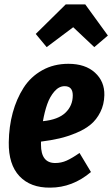

<svg xmlns="http://www.w3.org/2000/svg" viewBox="-20 -839 512 876"><path d="M314 -714.8 192.9 -624 143.1 -684.1 279.8 -818.8H369.1L472.2 -676.8L410.2 -624ZM292 -547.9Q369.1 -547.9 413.3 -507.6Q457.5 -467.3 456.1 -404.8Q455.1 -361.8 437.7 -327.4Q420.4 -293 393.8 -271Q367.2 -249 328.1 -232.7Q289.1 -216.3 251.2 -207.5Q213.4 -198.7 167 -192.9V-179.2Q167 -95.2 231.9 -95.2Q259.3 -95.2 283.9 -106.2Q308.6 -117.2 342.8 -141.1L395 -54.2Q310.5 17.1 209 17.1Q119.1 18.1 68.8 -35.2Q18.6 -88.4 20 -189.9Q21 -261.7 38.1 -324.7Q55.2 -387.7 87.4 -438.2Q119.6 -488.8 172.4 -518.3Q225.1 -547.9 292 -547.9ZM175.8 -286.1Q245.6 -293 278.8 -325Q312 -356.9 312 -403.8Q312 -445.8 274.9 -445.8Q249 -445.8 228.3 -421.9Q207.5 -397.9 195.6 -364Q183.6 -330.1 175.8 -286.1Z"/></svg>

Font: Fira Sans Compressed
Style: Bold Italic
Weight: 700
Width: 3
Italic angle: -8°
Designer: Carrois Corporate & Edenspiekermann AG
Foundry: Carrois Corporate GbR & Edenspiekermann AG
Version: Version 4.203;PS 004.203;hotconv 1.0.88;makeotf.lib2.5.64775